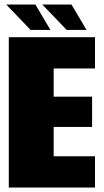

<svg xmlns="http://www.w3.org/2000/svg" viewBox="-20 -842 469 862"><path d="M19.5 0H406.5V-140.5H221V-272H393.5V-408H221V-534.5H406.5V-675H19.5ZM279.5 -707.5H368.5L301 -821.5H170ZM117.5 -707.5H206.5L139 -821.5H8Z"/></svg>

Font: Anybody Condensed Black
Style: Regular
Weight: 900
Width: 3
Designer: Tyler Finck
Foundry: Etcetera Type Company
Version: Version 1.113;gftools[0.9.25]